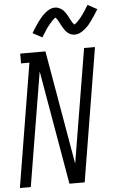

<svg xmlns="http://www.w3.org/2000/svg" viewBox="-63 -1012 638 1054"><g transform="rotate(-5 256.0 -485.0)"><path d="M3 0 115 -681H69V-735H208L317 -107L421 -735H481L360 0H276L167 -628L63 0ZM378 -813Q373 -813 368 -813.5Q363 -814 358.5 -815.5Q354 -817 349.5 -819.5Q345 -822 341.5 -824.5Q338 -827 334.5 -830Q331 -833 328 -836.5Q325 -840 322.5 -844Q320 -848 317.5 -852Q315 -856 312.5 -860Q310 -864 307.5 -868Q305 -872 303.5 -876Q302 -880 299 -885Q296 -890 294 -894Q292 -898 289.5 -902Q287 -906 284 -909.5Q281 -913 280 -915Q277 -914 272.5 -910.5Q268 -907 263.5 -902.5Q259 -898 256.5 -895Q254 -892 251 -889Q248 -886 245.5 -882.5Q243 -879 239.5 -875Q236 -871 233 -867Q230 -863 226.5 -858Q223 -853 220 -848Q217 -843 213.5 -837.5Q210 -832 206 -826Q202 -820 198 -813L146 -841Q157 -859 167 -874.5Q177 -890 186 -902Q195 -914 203.5 -924Q212 -934 224.5 -945Q237 -956 251.5 -963Q266 -970 281 -970Q291 -970 300 -966.5Q309 -963 317 -957.5Q325 -952 330.5 -945Q336 -938 341.5 -930Q347 -922 350.5 -914.5Q354 -907 359 -897.5Q364 -888 368.5 -881Q373 -874 379 -868Q381 -869 385.5 -872Q390 -875 394.5 -879.5Q399 -884 401.5 -887Q404 -890 407 -893Q410 -896 413 -899.5Q416 -903 419 -907Q422 -911 425 -915Q428 -919 431.5 -924Q435 -929 438.5 -934Q442 -939 445 -944.5Q448 -950 452.5 -956.5Q457 -963 461 -969L512 -941Q501 -923 491 -908Q481 -893 472 -880.5Q463 -868 455 -858.5Q447 -849 434 -838Q421 -827 407 -820Q393 -813 378 -813Z"/></g></svg>

Font: Iosevka QP Light
Style: Italic
Weight: 300
Italic angle: -9°
Designer: Belleve Invis
Foundry: Belleve Invis
Version: Version 20.0.0; ttfautohint (v1.8.4)